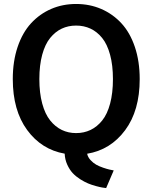

<svg xmlns="http://www.w3.org/2000/svg" viewBox="-20 -768 767 967"><path d="M552.7 90.3 514.6 179.2Q505.9 178.2 495.1 176.5Q484.4 174.8 463.4 169.2Q442.4 163.6 423.6 155.8Q404.8 147.9 383.3 134.3Q361.8 120.6 345.9 103.5Q330.1 86.4 318.6 61Q307.1 35.6 305.7 5.9Q189 -14.6 116.7 -113.3Q44.4 -211.9 44.4 -369.6Q44.4 -459.5 68.8 -531.7Q93.3 -604 136.5 -650.9Q179.7 -697.8 237.5 -722.9Q295.4 -748 363.3 -748Q431.6 -748 489.7 -722.9Q547.9 -697.8 591.3 -650.9Q634.8 -604 659.2 -531.7Q683.6 -459.5 683.6 -369.6Q683.6 -210.9 610.1 -112.1Q536.6 -13.2 418.9 6.3Q422.4 23.4 435.8 38.1Q449.2 52.7 464.4 61.3Q479.5 69.8 499.8 76.7Q520 83.5 531 85.9Q542 88.4 552.7 90.3ZM363.3 -97.7Q402.8 -97.7 436 -113.5Q469.2 -129.4 494.9 -161.4Q520.5 -193.4 534.7 -246.6Q548.8 -299.8 548.8 -369.6Q548.8 -439.5 534.4 -492.4Q520 -545.4 494.4 -576.9Q468.8 -608.4 435.8 -623.8Q402.8 -639.2 363.3 -639.2Q323.7 -639.2 291 -623.8Q258.3 -608.4 232.7 -576.9Q207 -545.4 192.6 -492.4Q178.2 -439.5 178.2 -369.6Q178.2 -299.8 192.6 -246.6Q207 -193.4 232.7 -161.4Q258.3 -129.4 291.3 -113.5Q324.2 -97.7 363.3 -97.7Z"/></svg>

Font: Epilogue SemiBold
Style: Regular
Weight: 600
Designer: Tyler Finck
Foundry: Etcetera Type Co
Version: Version 2.112